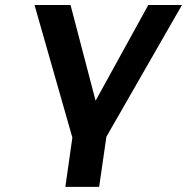

<svg xmlns="http://www.w3.org/2000/svg" viewBox="-20 -559 743 763"><path d="M374 183.6 402.8 -15.6 703.1 -539.1H569.3L359.9 -158.7L260.3 -539.1H117.2L267.6 -12.2L239.7 183.6Z"/></svg>

Font: Winston SemiBold
Style: Italic
Weight: 600
Italic angle: -8.13011°
Designer: Vernon Adams, Kim Jin-seong, David Berlow, Cristiano Sobral
Foundry: The Winston Project Authors
Version: Version 3.004